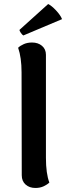

<svg xmlns="http://www.w3.org/2000/svg" viewBox="-20 -919 335 953"><path d="M88 -49 87 -560Q87 -633 70 -682Q80 -692 98 -700Q116 -708 139 -708Q169 -708 188.5 -691.5Q208 -675 208 -647V-136Q208 -57 225 -13Q215 -3 197 5.5Q179 14 156 14Q126 14 107 -3Q88 -20 88 -49ZM96 -743Q90 -746 83 -756.5Q76 -767 77 -771L219 -899Q236 -891 258 -867.5Q280 -844 288 -824Z"/></svg>

Font: Arima Madurai ExtraBold
Style: Regular
Weight: 800
Designer: Joana Correia and Natanael Gama
Foundry: NDISCOVER
Version: Version 1.019